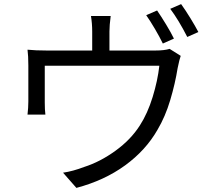

<svg xmlns="http://www.w3.org/2000/svg" viewBox="-20 -867 1040 935"><path d="M946 -711 892 -687Q849 -771 809 -824L862 -847Q883 -818 907.5 -778Q932 -738 946 -711ZM692 -793 745 -816Q765 -787 789 -747.5Q813 -708 827 -679L773 -655Q757 -688 734 -727Q711 -766 692 -793ZM806 -629 860 -595Q854 -579 845 -535Q833 -460 809 -379.5Q785 -299 747 -235Q690 -135 589 -61.5Q488 12 352 48L287 -26Q335 -33 390 -54Q468 -79 542.5 -133Q617 -187 661 -256Q699 -315 723.5 -395Q748 -475 756 -547H198V-368Q198 -332 201 -309H114Q118 -343 118 -373V-548Q118 -596 114 -625Q153 -621 207 -621H429V-714Q429 -752 423 -789H519Q513 -743 513 -714V-621H737Q780 -621 806 -629Z"/></svg>

Font: Noto Sans SC
Style: Regular
Weight: 400
Designer: Ryoko NISHIZUKA ____ (kana & ideographs); Paul D. Hunt (Latin, Greek & Cyrillic); Wenlong ZHANG ___ (bopomofo); Sandoll 
Foundry: Adobe Systems Incorporated
Version: Version 1.004